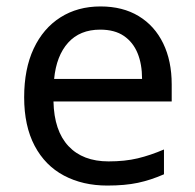

<svg xmlns="http://www.w3.org/2000/svg" viewBox="-20 -566 604 596"><path d="M292 -546Q361 -546 410.5 -516Q460 -486 486.5 -431.5Q513 -377 513 -304V-251H146Q148 -160 192.5 -112.5Q237 -65 317 -65Q368 -65 407.5 -74.5Q447 -84 489 -102V-25Q448 -7 408 1.5Q368 10 313 10Q237 10 178.5 -21Q120 -52 87.5 -113.5Q55 -175 55 -264Q55 -352 84.5 -415Q114 -478 167.5 -512Q221 -546 292 -546ZM291 -474Q228 -474 191.5 -433.5Q155 -393 148 -321H421Q421 -367 407 -401Q393 -435 364.5 -454.5Q336 -474 291 -474Z"/></svg>

Font: lsinhala25
Style: Book
Weight: 400
Designer: Jelle Bosma - Monotype Design Team
Foundry: Monotype Imaging Inc.
Version: Version 2.003